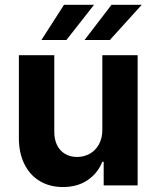

<svg xmlns="http://www.w3.org/2000/svg" viewBox="-20 -755 637 782"><path d="M396.8 -530.3H540.6V0H402.3V-95.9H396.5Q377.6 -48.5 336.1 -20.8Q294.7 6.8 235.9 6.8Q182.9 6.8 142.4 -17.3Q101.9 -41.4 79.4 -86.6Q56.9 -131.8 56.9 -192.8V-530.3H201.1V-218Q201.1 -187 212.4 -163.9Q223.8 -140.8 244.9 -128.3Q266 -115.7 293.7 -115.7Q321.5 -115.7 345 -128.5Q368.5 -141.3 382.7 -166.5Q396.8 -191.8 396.8 -226.1ZM434.1 -735.4H557.3L427.5 -592.2H324.4ZM240.7 -735.4H363L250.6 -592.2H148.8Z"/></svg>

Font: Pretendard JP Variable
Style: Regular
Weight: 400
Designer: Base glyphs from Inter by Rasmus Andersson; Hangul glyphs from Noto Sans CJK(Source Han Sans) by Jang Soo-young and Kang
Foundry: Kil Hyung-jin
Version: Version 1.307;Glyphs 3.2 (3192)